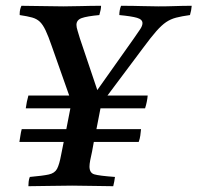

<svg xmlns="http://www.w3.org/2000/svg" viewBox="-20 -642 682 663"><path d="M78 1Q78 -6 79 -15Q80 -24 83 -31Q128 -35 148.5 -39.5Q169 -44 177 -59Q185 -74 191 -107L200 -152H47Q49 -163 50.5 -174Q52 -185 55 -196H209L223 -268H69Q72 -291 78 -312H219L159 -482Q147 -517 137.5 -537Q128 -557 117.5 -567Q107 -577 91 -581.5Q75 -586 48 -590V-595Q48 -609 54 -622Q89 -622 125.5 -621Q162 -620 199 -620Q228 -620 261 -621Q294 -622 329 -622Q329 -610 323 -590Q280 -586 262 -579.5Q244 -573 244 -556Q244 -548 248 -535.5Q252 -523 256 -509L316 -331L442 -509Q456 -529 464 -541Q472 -553 472 -562Q472 -575 453 -580.5Q434 -586 392 -590Q392 -607 398 -622Q439 -622 469.5 -621Q500 -620 527 -620Q559 -620 585 -621Q611 -622 642 -622Q641 -607 636 -590Q607 -586 588 -581Q569 -576 553.5 -565.5Q538 -555 519.5 -534Q501 -513 473 -475L351 -312H490Q488 -290 481 -268H327L313 -196H467Q466 -185 464.5 -174Q463 -163 459 -152H304L298 -119Q294 -102 291.5 -88.5Q289 -75 289 -67Q289 -45 305.5 -40Q322 -35 377 -31Q376 -24 374.5 -15Q373 -6 371 1Q342 1 303 0Q264 -1 229 -1Q192 -1 149 0Q106 1 78 1Z"/></svg>

Font: Tiro Devanagari Hindi
Style: Italic
Weight: 400
Italic angle: -11°
Designer: Devanagari: John Hudson & Fiona Ross, assisted by Paul Hanslow. Latin: John Hudson with Paul Hanslow, assisted by Kaja S
Foundry: Tiro Typeworks Ltd.
Version: Version 1.52